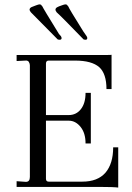

<svg xmlns="http://www.w3.org/2000/svg" viewBox="-20 -846 599 869"><path d="M55.2 -25.9 97.2 -22.9Q115.2 -22.9 115.2 -44.9V-550.8Q115.2 -558.1 109.9 -566.9Q103.5 -573.2 95.2 -571.8L55.2 -569.8V-597.2H467.8Q482.9 -597.2 484.9 -598.1V-442.9H461.9Q461.9 -512.2 429.2 -542Q395 -571.8 319.8 -571.8H200.2Q188 -571.8 188 -558.1V-325.2H291Q325.2 -325.2 346.2 -352.1Q367.2 -378.9 367.2 -425.8H391.1V-196.8H367.2Q367.2 -243.2 345.2 -271Q322.3 -299.8 291 -299.8H188V-37.1Q188 -23.9 200.2 -23.9H353Q421.4 -23.9 457 -64Q492.2 -105 492.2 -179.2H515.1V2.9Q492.2 0 431.2 0H55.2ZM356.9 -704.1 372.1 -682.1Q375 -677.7 375 -673.8Q375 -666 367.2 -666Q358.4 -666 356 -669.9Q256.3 -772.9 236.8 -790Q231 -797.4 231 -801.8Q231 -809.6 240.2 -814Q245.1 -816.9 259.8 -821.8Q271.5 -826.2 275.9 -826.2Q279.3 -826.2 283.2 -824.2L285.2 -821.3Q287.1 -818.8 289.1 -816.9Q292 -807.6 356.9 -704.1ZM247.1 -691.9 255.9 -682.1Q258.8 -676.3 258.8 -673.8Q258.8 -666 250 -666Q241.2 -666 238.8 -669.9L120.1 -790Q113.8 -797.9 113.8 -801.8Q113.8 -809.6 123 -814Q124.5 -814.9 143.1 -821.8Q154.8 -826.2 159.2 -826.2Q162.1 -826.2 166 -824.2L168 -821.3Q169.9 -818.8 171.9 -816.9Q172.9 -812 247.1 -691.9Z"/></svg>

Font: Unna Light
Style: Regular
Weight: 300
Designer: Jorge de Buen Unna
Foundry: Omnibus-Type
Version: Version 2.007;PS 002.007;hotconv 1.0.88;makeotf.lib2.5.64775